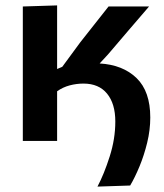

<svg xmlns="http://www.w3.org/2000/svg" viewBox="-20 -522 608 711"><path d="M341 169Q365.5 122.5 386.2 57.5Q407 -7.5 407 -72Q407 -138 376.5 -175.2Q346 -212.5 289 -212.5Q263.5 -212.5 238 -205.8Q212.5 -199 191.5 -184V0H64.5V-498L191.5 -502V-266.5Q201 -270.5 210.5 -274.5L277 -365Q303 -398 329.5 -431.5Q356 -465 382 -498H532Q493.5 -453 455.5 -409Q417.5 -364.5 380 -320.5L349 -287Q435 -282 485.8 -232.8Q536.5 -183.5 536.5 -87Q536.5 -40.5 525 6.5Q513.5 53.5 496.5 94.5Q479.5 135.5 462 165Z"/></svg>

Font: Heraclito SemiBold
Style: Regular
Weight: 600
Designer: Kostas Bartsokas (font) & Cristiano Sobral (main changes)
Foundry: Kostas Bartsokas (font) & Cristiano Sobral (main changes)
Version: Version 1.00;July 8, 2020;FontCreator 13.0.0.2655 64-bit